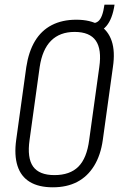

<svg xmlns="http://www.w3.org/2000/svg" viewBox="-20 -791 527 818"><path d="M205 7Q145 7 107 -16Q69 -39 54.5 -84.5Q40 -130 49 -195L92 -505Q102 -571 129 -616Q156 -661 200.5 -684Q245 -707 305 -707Q365 -707 403 -684Q441 -661 456 -616Q471 -571 461 -505L418 -195Q409 -130 381 -84.5Q353 -39 309 -16Q265 7 205 7ZM212 -45Q278 -45 314 -81Q350 -117 360 -195L403 -505Q414 -581 388 -618Q362 -655 298 -655Q235 -655 197.5 -617.5Q160 -580 149 -505L106 -195Q95 -118 121 -81.5Q147 -45 212 -45ZM372 -692Q388 -692 398 -700Q408 -708 414.5 -725.5Q421 -743 425 -771H468Q450 -650 366 -650Z"/></svg>

Font: Pathway Extreme Condensed Thin
Style: Italic
Weight: 250
Width: 3
Italic angle: -8°
Version: Version 1.001;gftools[0.9.26]